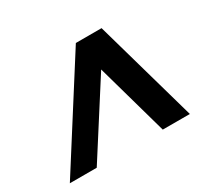

<svg xmlns="http://www.w3.org/2000/svg" viewBox="-112 -861 898 841"><g transform="rotate(-30 337.0 -440.5)"><path d="M22 -181 352 -700H482L629 -181H492L390 -544L158 -181Z"/></g></svg>

Font: DM Sans 20pt
Style: Bold Italic
Weight: 700
Italic angle: -10°
Version: Version 4.004;gftools[0.9.30]